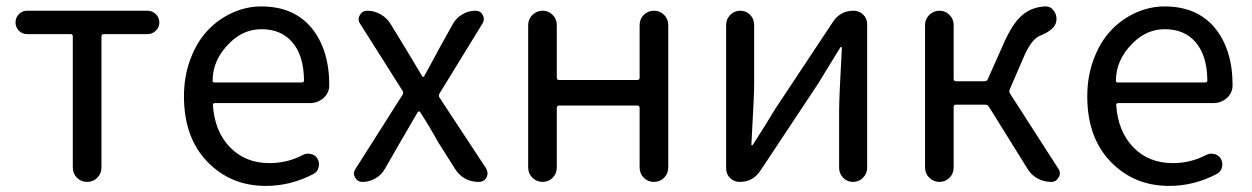

<svg xmlns="http://www.w3.org/2000/svg" viewBox="-20 -577 3972 609"><path d="M210.9 -45.9V-461.9Q210.9 -468.8 204.1 -468.8H66.4Q50.8 -468.8 40 -479.5Q29.3 -490.2 29.3 -505.9Q29.3 -521.5 40 -532.2Q50.8 -543 66.4 -543H448.2Q462.9 -543 474.1 -532.2Q485.4 -521.5 485.4 -505.9Q485.4 -490.2 474.1 -479.5Q462.9 -468.8 448.2 -468.8H309.6Q301.8 -468.8 301.8 -461.9V-45.9Q301.8 -26.4 288.6 -13.2Q275.4 0 256.3 0Q237.3 0 224.1 -13.2Q210.9 -26.4 210.9 -45.9Z M823.2 12.7Q711.9 12.7 637.7 -64Q563.5 -140.6 563.5 -271.5Q563.5 -335 584 -389.6Q604.5 -444.3 638.7 -480.5Q672.9 -516.6 717.3 -536.6Q761.7 -556.6 808.6 -556.6Q910.2 -556.6 966.8 -490.2Q1024.4 -420.9 1024.4 -306.6Q1024.4 -283.2 1006.8 -266.6Q988.3 -250 962.9 -250H662.1Q654.3 -250 655.3 -243.2Q661.1 -159.2 710 -109.4Q758.8 -59.6 835 -59.6Q891.6 -59.6 941.4 -85.9Q953.1 -91.8 966.8 -88.4Q980.5 -85 987.3 -73.2Q994.1 -60.5 990.7 -46.4Q987.3 -32.2 974.6 -25.4Q902.3 12.7 823.2 12.7ZM654.3 -320.3Q654.3 -315.4 661.1 -315.4H937.5Q944.3 -315.4 944.3 -322.3Q944.3 -322.3 944.3 -322.3Q943.4 -400.4 907.7 -442.4Q872.1 -484.4 809.6 -484.4Q752 -484.4 708 -440.4Q654.3 -387.7 654.3 -320.3Z M1129.9 0Q1114.3 0 1106.4 -13.7Q1102.5 -20.5 1102.5 -26.4Q1102.5 -33.2 1107.4 -41L1256.8 -276.4Q1260.7 -283.2 1256.8 -289.1L1122.1 -502Q1113.3 -514.6 1121.1 -528.8Q1128.9 -543 1144.5 -543Q1167 -543 1187 -531.7Q1207 -520.5 1218.8 -501L1266.6 -422.9Q1268.6 -419.9 1319.3 -335Q1320.3 -333 1322.3 -333Q1324.2 -333 1325.2 -335Q1341.8 -364.3 1373 -422.9L1417 -502Q1427.7 -520.5 1446.8 -531.7Q1465.8 -543 1488.3 -543Q1503.9 -543 1511.2 -529.3Q1518.6 -515.6 1510.7 -502.9L1374 -280.3Q1370.1 -274.4 1374 -267.6L1522.5 -42Q1526.4 -34.2 1526.4 -27.3Q1526.4 -20.5 1523.4 -14.6Q1515.6 0 1499 0Q1449.2 0 1422.9 -42L1369.1 -127Q1344.7 -171.9 1312.5 -221.7Q1311.5 -223.6 1309.1 -223.6Q1306.6 -223.6 1305.2 -221.7Q1303.7 -219.7 1250 -127L1201.2 -42Q1190.4 -22.5 1170.9 -11.2Q1151.4 0 1129.9 0Z M1655.3 -45.9V-497.1Q1655.3 -516.6 1668.9 -529.8Q1682.6 -543 1701.2 -543Q1719.7 -543 1732.9 -529.8Q1746.1 -516.6 1746.1 -497.1V-330.1Q1746.1 -323.2 1753.9 -323.2H2001Q2008.8 -323.2 2008.8 -330.1V-497.1Q2008.8 -516.6 2022 -529.8Q2035.2 -543 2054.2 -543Q2073.2 -543 2086.4 -529.8Q2099.6 -516.6 2099.6 -497.1V-45.9Q2099.6 -26.4 2086.4 -13.2Q2073.2 0 2054.2 0Q2035.2 0 2022 -13.2Q2008.8 -26.4 2008.8 -45.9V-234.4Q2008.8 -242.2 2001 -242.2H1753.9Q1746.1 -242.2 1746.1 -234.4V-45.9Q1746.1 -26.4 1732.9 -13.2Q1719.7 0 1701.2 0Q1682.6 0 1668.9 -13.2Q1655.3 -26.4 1655.3 -45.9Z M2326.2 0Q2308.6 0 2295.9 -12.2Q2283.2 -24.4 2283.2 -43V-498Q2283.2 -516.6 2296.4 -529.8Q2309.6 -543 2328.1 -543Q2346.7 -543 2359.4 -529.8Q2372.1 -516.6 2372.1 -498V-316.4Q2372.1 -291 2370.6 -258.3Q2369.1 -225.6 2366.7 -184.1Q2364.3 -142.6 2363.3 -118.2Q2363.3 -116.2 2365.2 -116.2Q2367.2 -116.2 2368.2 -118.2Q2404.3 -173.8 2439.5 -232.4L2622.1 -507.8Q2645.5 -543 2687.5 -543Q2705.1 -543 2717.8 -530.8Q2730.5 -518.6 2730.5 -501V-44.9Q2730.5 -26.4 2717.3 -13.2Q2704.1 0 2685.5 0Q2667 0 2654.3 -13.2Q2641.6 -26.4 2641.6 -44.9V-226.6Q2641.6 -268.6 2650.4 -425.8Q2650.4 -427.7 2648.4 -427.7Q2646.5 -427.7 2645.5 -426.8Q2588.9 -335 2574.2 -310.5L2391.6 -35.2Q2368.2 0 2326.2 0Z M3182.6 -293Q3179.7 -286.1 3183.6 -280.3L3336.9 -42Q3341.8 -35.2 3341.8 -27.3Q3341.8 -20.5 3337.9 -14.6Q3330.1 0 3314.5 0Q3291 0 3270.5 -11.2Q3250 -22.5 3238.3 -43L3116.2 -239.3Q3112.3 -245.1 3104.5 -245.1H3012.7Q3004.9 -245.1 3004.9 -237.3V-45.9Q3004.9 -26.4 2991.7 -13.2Q2978.5 0 2960 0Q2941.4 0 2927.7 -13.2Q2914.1 -26.4 2914.1 -45.9V-497.1Q2914.1 -516.6 2927.7 -529.8Q2941.4 -543 2960 -543Q2978.5 -543 2991.7 -529.8Q3004.9 -516.6 3004.9 -497.1V-326.2Q3004.9 -319.3 3012.7 -319.3H3102.5Q3110.4 -319.3 3113.3 -326.2L3164.1 -440.4Q3192.4 -503.9 3222.7 -529.3Q3252.9 -554.7 3294.9 -556.6Q3295.9 -556.6 3296.9 -556.6Q3313.5 -556.6 3323.2 -542Q3331.1 -531.2 3331.1 -517.6Q3331.1 -512.7 3330.1 -507.8Q3325.2 -482.4 3279.3 -463.9Q3251 -453.1 3225.6 -392.6Z M3688.5 12.7Q3577.1 12.7 3502.9 -64Q3428.7 -140.6 3428.7 -271.5Q3428.7 -335 3449.2 -389.6Q3469.7 -444.3 3503.9 -480.5Q3538.1 -516.6 3582.5 -536.6Q3627 -556.6 3673.8 -556.6Q3775.4 -556.6 3832 -490.2Q3889.6 -420.9 3889.6 -306.6Q3889.6 -283.2 3872.1 -266.6Q3853.5 -250 3828.1 -250H3527.3Q3519.5 -250 3520.5 -243.2Q3526.4 -159.2 3575.2 -109.4Q3624 -59.6 3700.2 -59.6Q3756.8 -59.6 3806.6 -85.9Q3818.4 -91.8 3832 -88.4Q3845.7 -85 3852.5 -73.2Q3859.4 -60.5 3856 -46.4Q3852.5 -32.2 3839.8 -25.4Q3767.6 12.7 3688.5 12.7ZM3519.5 -320.3Q3519.5 -315.4 3526.4 -315.4H3802.7Q3809.6 -315.4 3809.6 -322.3Q3809.6 -322.3 3809.6 -322.3Q3808.6 -400.4 3772.9 -442.4Q3737.3 -484.4 3674.8 -484.4Q3617.2 -484.4 3573.2 -440.4Q3519.5 -387.7 3519.5 -320.3Z"/></svg>

Font: Gen Jyuu Gothic P Regular
Style: Regular
Weight: 400
Designer: [Source Han Sans]
Ryoko NISHIZUKA  (kana & ideographs); Paul D. Hunt (Latin, Greek & Cyrillic); Wenlong ZHANG  (bopomofo
Version: Version 1.002.20150607